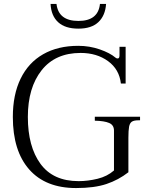

<svg xmlns="http://www.w3.org/2000/svg" viewBox="-20 -942 738 972"><path d="M236 -922H266Q276 -836 377 -836Q477 -836 486 -922H517Q513 -863 478 -830Q443 -797 377 -797Q310 -797 274.5 -829.5Q239 -862 236 -922ZM45 -350Q45 -463 84.5 -544Q124 -625 198.5 -667.5Q273 -710 376 -710Q433 -710 485 -692Q537 -674 565 -650Q569 -646 576 -646Q585 -646 585 -662V-705H616V-519H592Q584 -591 527 -632.5Q470 -674 388 -674Q260 -674 190.5 -586Q121 -498 121 -350Q121 -200 185 -112.5Q249 -25 378 -25Q425 -25 474 -37Q523 -49 557 -79V-281Q557 -309 532.5 -319.5Q508 -330 460 -331V-351H689V-333H681Q658 -333 647.5 -326Q637 -319 633.5 -300.5Q630 -282 630 -244V-70Q580 -31 519 -10.5Q458 10 365 10Q211 10 128 -84Q45 -178 45 -350Z"/></svg>

Font: Taviraj Light
Style: Regular
Weight: 300
Designer: Katatrad Team
Foundry: CadsonDemak
Version: Version 1.001